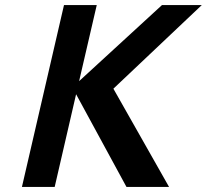

<svg xmlns="http://www.w3.org/2000/svg" viewBox="-20 -742 821 762"><path d="M651 0 430 -390 781 -722H623L294 -420L364 -722H234L67 0H197L282 -368L482 0Z"/></svg>

Font: Perun SemiBold Italic
Style: Regular
Weight: 400
Italic angle: -12°
Foundry: Copyright (c) Stefan Peev, Context Ltd, 2016
Version: Version 1.026